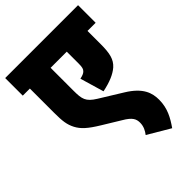

<svg xmlns="http://www.w3.org/2000/svg" viewBox="-239 -725 1034 1034"><g transform="rotate(-45 277.5 -208.5)"><path d="M555 -488V-622H0V-488H54V-304C54 -240 58 -210 76 -175C94 -141 121 -116 185 -77L285 -16C335 13 344 34 344 62C344 91 331 113 318 130L445 205C477 159 504 112 504 47C504 -5 488 -59 400 -113L272 -192C217 -226 212 -250 212 -314V-488H335V-397C335 -370 332 -358 322 -349C315 -342 303 -337 284 -333L324 -197C382 -209 423 -226 452 -251C484 -280 493 -317 493 -388V-488Z"/></g></svg>

Font: Noto Sans Condensed Black
Style: Regular
Weight: 900
Width: 3
Designer: Monotype Design Team
Foundry: Monotype Imaging Inc.
Version: Version 2.013